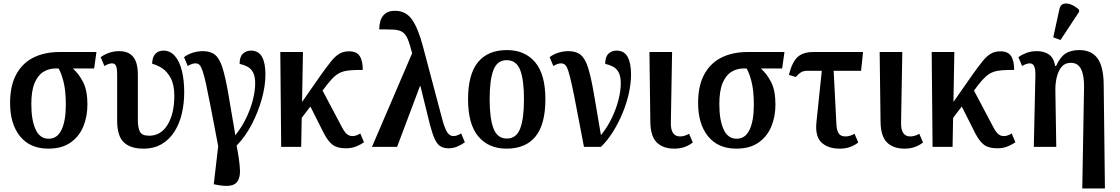

<svg xmlns="http://www.w3.org/2000/svg" viewBox="-20 -830 6327 1085"><path d="M253 10Q150 10 93.5 -59.5Q37 -129 37 -248Q37 -347 72.5 -411Q108 -475 170.5 -505.5Q233 -536 316 -536H525L512 -443H392Q427 -411 450.5 -364.5Q474 -318 474 -239Q474 -171 450.5 -114.5Q427 -58 378 -24Q329 10 253 10ZM255 -46Q304 -46 328 -97Q352 -148 352 -238Q352 -317 339 -368Q326 -419 311 -443H293Q257 -443 226 -424.5Q195 -406 176 -362Q157 -318 157 -242Q157 -152 181 -99Q205 -46 255 -46Z M790 10Q717 10 679.5 -26Q642 -62 642 -148V-408Q642 -444 635.5 -458Q629 -472 613 -472Q595 -472 570 -457L549 -507Q568 -521 595 -531Q622 -541 654 -541Q706 -541 732.5 -509Q759 -477 759 -408V-153Q759 -109 770.5 -86Q782 -63 823 -63Q889 -63 927 -125Q965 -187 965 -289Q965 -350 945 -388Q925 -426 895.5 -445Q866 -464 840 -469Q840 -507 857.5 -525.5Q875 -544 904 -544Q942 -544 968.5 -513.5Q995 -483 1008 -429.5Q1021 -376 1021 -308Q1021 -247 1008 -190Q995 -133 967 -88Q939 -43 895 -16.5Q851 10 790 10Z M1208 215 1188 211 1213 -4Q1189 -131 1172.5 -216Q1156 -301 1145 -352Q1134 -403 1125 -429Q1116 -455 1107 -463.5Q1098 -472 1084 -472Q1066 -472 1041 -457L1020 -507Q1042 -524 1070.5 -532.5Q1099 -541 1126 -541Q1170 -541 1195.5 -520Q1221 -499 1237.5 -446.5Q1254 -394 1270 -301Q1286 -208 1310 -66Q1347 -112 1372 -164.5Q1397 -217 1409.5 -267.5Q1422 -318 1422 -359Q1422 -399 1410 -421Q1398 -443 1378 -453.5Q1358 -464 1334 -469Q1334 -509 1352.5 -526.5Q1371 -544 1398 -544Q1441 -544 1460.5 -509Q1480 -474 1480 -409Q1480 -345 1459.5 -271Q1439 -197 1402.5 -127Q1366 -57 1317 -7Q1334 77 1336 131.5Q1338 186 1310 207.5Q1282 229 1208 215Z M1569 0 1564 -536H1692L1687 -254L1796 -410Q1827 -453 1850 -482Q1873 -511 1896.5 -525.5Q1920 -540 1952 -540Q1995 -540 2012.5 -513.5Q2030 -487 2030 -435Q1990 -435 1962 -433Q1934 -431 1912.5 -423.5Q1891 -416 1871 -398.5Q1851 -381 1827 -350L1803 -318L1912 -112Q1926 -85 1939.5 -73Q1953 -61 1972 -61Q1983 -61 1994.5 -65Q2006 -69 2016 -76L2037 -26Q2022 -15 1995.5 -3.5Q1969 8 1935 8Q1886 8 1860 -11.5Q1834 -31 1810 -77L1734 -228L1685 -164L1682 0Z M2082 0 2309 -529Q2296 -581 2284 -609.5Q2272 -638 2253.5 -649.5Q2235 -661 2204.5 -662.5Q2174 -664 2123 -664Q2123 -687 2129.5 -711Q2136 -735 2155.5 -752Q2175 -769 2212 -769Q2274 -769 2309 -718.5Q2344 -668 2371 -564L2480 -153Q2493 -105 2507 -83Q2521 -61 2542 -61Q2562 -61 2586 -76L2607 -26Q2588 -12 2564.5 -2Q2541 8 2515 8Q2488 8 2469.5 -3Q2451 -14 2437 -44Q2423 -74 2409 -128L2356 -343H2353L2224 0Z M2842 10Q2741 10 2683 -59Q2625 -128 2625 -269Q2625 -410 2681 -478.5Q2737 -547 2845 -547Q2946 -547 3004 -478.5Q3062 -410 3062 -269Q3062 -128 3006.5 -59Q2951 10 2842 10ZM2844 -47Q2898 -47 2919.5 -103.5Q2941 -160 2941 -269Q2941 -379 2919.5 -434.5Q2898 -490 2843 -490Q2790 -490 2768.5 -434.5Q2747 -379 2747 -269Q2747 -160 2769 -103.5Q2791 -47 2844 -47Z M3280 0Q3255 -128 3239 -213.5Q3223 -299 3211.5 -351Q3200 -403 3191.5 -429Q3183 -455 3173.5 -463.5Q3164 -472 3150 -472Q3132 -472 3107 -457L3086 -507Q3108 -524 3136.5 -532.5Q3165 -541 3192 -541Q3236 -541 3261.5 -520Q3287 -499 3303.5 -446.5Q3320 -394 3336 -301Q3352 -208 3376 -66Q3413 -112 3438 -164.5Q3463 -217 3475.5 -267.5Q3488 -318 3488 -359Q3488 -399 3476 -421Q3464 -443 3444 -453.5Q3424 -464 3400 -469Q3400 -509 3418.5 -526.5Q3437 -544 3464 -544Q3507 -544 3526.5 -509Q3546 -474 3546 -409Q3546 -360 3534 -304.5Q3522 -249 3499 -193Q3476 -137 3445 -87Q3414 -37 3376 0Z M3791 10Q3727 10 3691.5 -25Q3656 -60 3655 -142L3650 -536H3778L3771 -138Q3769 -59 3823 -59Q3848 -59 3874 -74L3895 -25Q3877 -10 3850.5 0Q3824 10 3791 10Z M4141 10Q4038 10 3981.5 -59.5Q3925 -129 3925 -248Q3925 -347 3960.5 -411Q3996 -475 4058.5 -505.5Q4121 -536 4204 -536H4413L4400 -443H4280Q4315 -411 4338.5 -364.5Q4362 -318 4362 -239Q4362 -171 4338.5 -114.5Q4315 -58 4266 -24Q4217 10 4141 10ZM4143 -46Q4192 -46 4216 -97Q4240 -148 4240 -238Q4240 -317 4227 -368Q4214 -419 4199 -443H4181Q4145 -443 4114 -424.5Q4083 -406 4064 -362Q4045 -318 4045 -242Q4045 -152 4069 -99Q4093 -46 4143 -46Z M4726 10Q4658 10 4621.5 -25.5Q4585 -61 4594 -142L4624 -430H4542Q4523 -430 4509.5 -423Q4496 -416 4477 -395L4438 -407Q4457 -481 4488 -508.5Q4519 -536 4576 -536H4857L4846 -430H4691L4706 -138Q4707 -98 4718 -78.5Q4729 -59 4758 -59Q4783 -59 4809 -74L4830 -25Q4812 -10 4785.5 0Q4759 10 4726 10Z M5092 10Q5028 10 4992.5 -25Q4957 -60 4956 -142L4951 -536H5079L5072 -138Q5070 -59 5124 -59Q5149 -59 5175 -74L5196 -25Q5178 -10 5151.5 0Q5125 10 5092 10Z M5250 0 5245 -536H5373L5368 -254L5477 -410Q5508 -453 5531 -482Q5554 -511 5577.5 -525.5Q5601 -540 5633 -540Q5676 -540 5693.5 -513.5Q5711 -487 5711 -435Q5671 -435 5643 -433Q5615 -431 5593.5 -423.5Q5572 -416 5552 -398.5Q5532 -381 5508 -350L5484 -318L5593 -112Q5607 -85 5620.5 -73Q5634 -61 5653 -61Q5664 -61 5675.5 -65Q5687 -69 5697 -76L5718 -26Q5703 -15 5676.5 -3.5Q5650 8 5616 8Q5567 8 5541 -11.5Q5515 -31 5491 -77L5415 -228L5366 -164L5363 0Z M6096 235 6106 -338Q6107 -402 6089.5 -438.5Q6072 -475 6031 -475Q5998 -475 5979 -452Q5960 -429 5951.5 -392.5Q5943 -356 5944 -315L5949 0H5822L5831 -400Q5832 -440 5824 -456Q5816 -472 5799 -472Q5781 -472 5756 -457L5735 -507Q5754 -521 5780.5 -531Q5807 -541 5840 -541Q5879 -541 5906.5 -523Q5934 -505 5943 -457H5948Q5971 -508 6001.5 -527.5Q6032 -547 6079 -547Q6148 -547 6182 -500.5Q6216 -454 6217 -353L6224 235ZM5973 -604 5932 -619 5966 -775Q5971 -802 5989.5 -808Q6008 -814 6032 -804.5Q6056 -795 6078 -775V-763Z"/></svg>

Font: Noto Serif Condensed SemiBold
Style: Regular
Weight: 600
Width: 3
Designer: Monotype Design Team
Foundry: Monotype Imaging Inc.
Version: Version 2.013